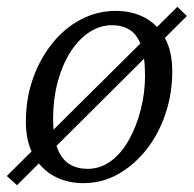

<svg xmlns="http://www.w3.org/2000/svg" viewBox="-36 -525 569 564"><path d="M513 -478 14 19 -16 -8 485 -505ZM209 13Q161 13 123 -7.5Q85 -28 62.5 -68.5Q40 -109 40 -167Q40 -235 60.5 -293.5Q81 -352 117.5 -397.5Q154 -443 202 -468Q250 -493 304 -493Q353 -493 390.5 -472.5Q428 -452 449 -412.5Q470 -373 470 -315Q470 -250 450 -190.5Q430 -131 394 -85.5Q358 -40 311 -13.5Q264 13 209 13ZM221 -29Q259 -29 290 -52Q321 -75 343 -114.5Q365 -154 377.5 -203Q390 -252 390 -302Q390 -360 378 -392.5Q366 -425 344 -438Q322 -451 293 -451Q257 -451 225 -429.5Q193 -408 169.5 -370Q146 -332 133 -282.5Q120 -233 120 -177Q120 -120 133 -88Q146 -56 168.5 -42.5Q191 -29 221 -29Z"/></svg>

Font: Source Serif 4 18pt
Style: Italic
Weight: 400
Italic angle: -12°
Designer: Frank Grießhammer
Foundry: Adobe Systems Incorporated
Version: Version 4.004;hotconv 1.0.116;makeotfexe 2.5.65601